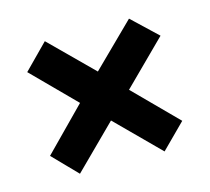

<svg xmlns="http://www.w3.org/2000/svg" viewBox="-68 -714 605 553"><g transform="rotate(-15 235.0 -437.0)"><path d="M359 -635 434 -564 306 -437 431 -311 359 -239 233 -365 107 -240 37 -312 160 -437 36 -562 108 -635 233 -511Z"/></g></svg>

Font: Noto Sans Kannada UI ExtraCondensed
Style: Bold
Weight: 700
Width: 2
Designer: Jelle Bosma - Monotype Design Team
Foundry: Monotype Imaging Inc.
Version: Version 2.005; ttfautohint (v1.8.4.7-5d5b)